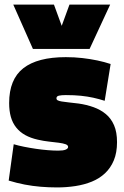

<svg xmlns="http://www.w3.org/2000/svg" viewBox="-20 -810 542 840"><path d="M18 -20 40 -179Q60 -173 85 -168Q110 -163 137 -159Q164 -155 189.5 -153Q215 -151 235 -151Q257 -151 267.5 -155.5Q278 -160 278 -167Q278 -175 267 -179Q256 -183 237 -185.5Q218 -188 194.5 -190.5Q171 -193 145 -199Q114 -206 90.5 -219Q67 -232 51 -252Q35 -272 27.5 -298.5Q20 -325 20 -359Q20 -463 82 -511.5Q144 -560 268 -560Q306 -560 340.5 -556Q375 -552 406 -545.5Q437 -539 464 -530L438 -369Q413 -377 388 -382.5Q363 -388 334 -391Q305 -394 268 -394Q249 -394 238 -391.5Q227 -389 227 -380Q227 -374 232.5 -371Q238 -368 250 -366Q262 -364 280.5 -362Q299 -360 324 -357Q359 -352 389.5 -341Q420 -330 443 -311Q466 -292 479 -262Q492 -232 492 -188Q492 -142 478 -108.5Q464 -75 439.5 -52Q415 -29 382 -15.5Q349 -2 310 4Q271 10 230 10Q193 10 157.5 7Q122 4 88 -2.5Q54 -9 18 -20ZM462 -790 372 -596H124L38 -790H216L250 -697L284 -790Z"/></svg>

Font: Georama ExtraCondensed Thin Black
Style: Regular
Weight: 900
Version: Version 1.001